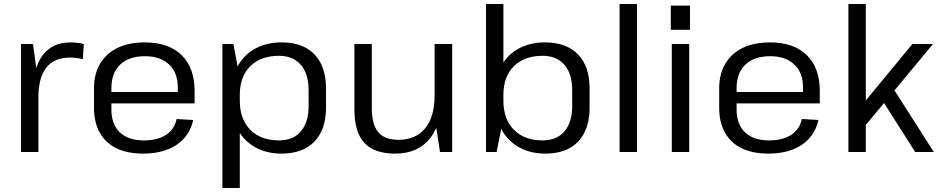

<svg xmlns="http://www.w3.org/2000/svg" viewBox="-20 -760 4694 960"><path d="M85 -540H145L172 -341V0H85ZM145 -296Q145 -420 193.5 -484Q242 -548 333 -548Q349 -548 366 -546Q383 -544 399 -540L394 -464Q364 -472 329 -472Q251 -472 211.5 -422Q172 -372 172 -271Z M695 8Q617 8 562.5 -18.5Q508 -45 479 -96.5Q450 -148 450 -221V-319Q450 -390 480.5 -441.5Q511 -493 567.5 -520.5Q624 -548 703 -548Q823 -548 888 -484.5Q953 -421 953 -304V-243H520V-300H883L869 -277V-324Q869 -397 825 -438Q781 -479 705 -479Q625 -479 581 -437Q537 -395 537 -319V-213Q537 -138 579.5 -98Q622 -58 699 -58Q768 -58 810.5 -86Q853 -114 863 -165L946 -160Q928 -79 862.5 -35.5Q797 8 695 8Z M1387 8Q1313 8 1256.5 -23.5Q1200 -55 1169 -112.5Q1138 -170 1138 -247V-298Q1138 -375 1169.5 -431Q1201 -487 1257 -517.5Q1313 -548 1389 -548Q1495 -548 1552.5 -488Q1610 -428 1610 -318V-222Q1610 -112 1552 -52Q1494 8 1387 8ZM1092 -540H1147L1179 -371V180H1092ZM1375 -58Q1445 -58 1484 -103Q1523 -148 1523 -229V-309Q1523 -391 1484 -436Q1445 -481 1375 -481Q1284 -481 1231.5 -429Q1179 -377 1179 -286V-256Q1179 -164 1231.5 -111Q1284 -58 1375 -58Z M1839 -220Q1839 -138 1871 -99.5Q1903 -61 1972 -61Q2059 -61 2106 -118.5Q2153 -176 2153 -283L2191 -352V-286Q2191 -145 2130.5 -68.5Q2070 8 1956 8Q1851 8 1801.5 -46Q1752 -100 1752 -213V-540H1839ZM2241 0H2180L2153 -178V-540H2241Z M2707 8Q2632 8 2575.5 -23.5Q2519 -55 2487.5 -112.5Q2456 -170 2456 -247V-298Q2456 -375 2487 -431Q2518 -487 2574 -517.5Q2630 -548 2705 -548Q2812 -548 2870 -488Q2928 -428 2928 -318V-222Q2928 -112 2870.5 -52Q2813 8 2707 8ZM2410 -740H2497V-169L2463 0H2410ZM2693 -58Q2763 -58 2802 -103Q2841 -148 2841 -229V-309Q2841 -391 2802 -436Q2763 -481 2693 -481Q2602 -481 2549.5 -429Q2497 -377 2497 -286V-256Q2497 -164 2549.5 -111Q2602 -58 2693 -58Z M3165 -740V0H3078V-740Z M3426 -540V0H3339V-540ZM3430 -732V-611H3334V-732Z M3821 8Q3743 8 3688.5 -18.5Q3634 -45 3605 -96.5Q3576 -148 3576 -221V-319Q3576 -390 3606.5 -441.5Q3637 -493 3693.5 -520.5Q3750 -548 3829 -548Q3949 -548 4014 -484.5Q4079 -421 4079 -304V-243H3646V-300H4009L3995 -277V-324Q3995 -397 3951 -438Q3907 -479 3831 -479Q3751 -479 3707 -437Q3663 -395 3663 -319V-213Q3663 -138 3705.5 -98Q3748 -58 3825 -58Q3894 -58 3936.5 -86Q3979 -114 3989 -165L4072 -160Q4054 -79 3988.5 -35.5Q3923 8 3821 8Z M4239 -173 4542 -540H4645L4279 -99ZM4222 -740H4309V0H4222ZM4378 -280 4441 -326 4649 0H4556Z"/></svg>

Font: Pathway Extreme
Style: Regular
Weight: 400
Designer: Eduardo Rodriguez Tunni
Foundry: Eduardo Rodriguez Tunni
Version: Version 1.001;gftools[0.9.26]